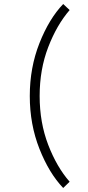

<svg xmlns="http://www.w3.org/2000/svg" viewBox="-20 -770 438 954"><path d="M294 -750 326 -720Q262 -646 219.5 -535.5Q177 -425 177 -293Q177 -161 219.5 -50.5Q262 60 326 133L294 164Q224 91 176 -30.5Q128 -152 128 -293Q128 -434 176 -555.5Q224 -677 294 -750Z"/></svg>

Font: Josefin Sans Light
Style: Regular
Weight: 300
Designer: Santiago Orozco
Foundry: Typemade
Version: Version 2.000